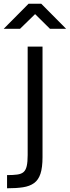

<svg xmlns="http://www.w3.org/2000/svg" viewBox="-20 -942 376 1034"><path d="M18 72V1Q51 1 73 -2Q95 -5 107 -15.5Q119 -26 124 -48Q129 -70 129 -107V-691H209V-96Q209 -40 198 -6.5Q187 27 163.5 44Q140 61 104 66.5Q68 72 18 72ZM0 -787 134 -922H202L336 -787H249L169 -866L88 -787Z"/></svg>

Font: Cairo Play
Style: Regular
Weight: 400
Designer: Mohamed Gaber, Accademia di Belle Arti di Urbino
Foundry: Kief Type Foundry, Accademia di Belle Arti di Urbino
Version: Version 3.119